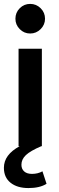

<svg xmlns="http://www.w3.org/2000/svg" viewBox="-21 -750 304 985"><path d="M190.9 0Q134.8 23.9 111.8 45.7Q88.9 67.4 88.9 95.2Q88.9 116.7 103 129.4Q117.2 142.1 143.1 142.1Q172.9 142.1 196.8 128.9L217.8 192.9Q183.1 214.8 125 214.8Q67.4 214.8 33.2 187.5Q-1 160.2 -1 110.8Q-1 43.5 80.1 0H74.2V-500H193.8V0ZM58.1 -653.8Q58.1 -685.5 80.3 -707.8Q102.5 -730 133.8 -730Q165 -730 187.5 -707.8Q210 -685.5 210 -653.8Q210 -623 187.5 -600.6Q165 -578.1 133.8 -578.1Q102.5 -578.1 80.3 -600.6Q58.1 -623 58.1 -653.8Z"/></svg>

Font: Human Sans Medium
Style: Regular
Weight: 500
Designer: Tim Radville
Foundry: Continuum
Version: Version 1.000;FEAKit 1.0